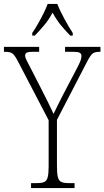

<svg xmlns="http://www.w3.org/2000/svg" viewBox="-28 -951 528 971"><path d="M129 0V-25H159Q183 -25 195.5 -30.5Q208 -36 213 -54Q218 -72 218 -109V-343L61 -644Q45 -674 33.5 -681.5Q22 -689 -2 -689H-8V-714H170V-689H140Q113 -689 106 -684Q99 -679 99 -670Q99 -661 105.5 -648Q112 -635 121 -618L183 -497Q216 -433 243 -375Q250 -391 262 -414.5Q274 -438 290 -470L367 -617Q377 -637 380.5 -648Q384 -659 384 -668Q384 -679 375.5 -684Q367 -689 341 -689H301V-714H480V-689H475Q453 -689 441.5 -681Q430 -673 413 -640L260 -345V-110Q260 -72 265 -54Q270 -36 283 -30.5Q296 -25 319 -25H349V0ZM135 -784Q148 -803 163 -829Q178 -855 191.5 -882Q205 -909 213 -931H262Q275 -897 298 -855Q321 -813 340 -784V-771H327Q298 -801 277.5 -826.5Q257 -852 238 -887Q219 -852 198 -826.5Q177 -801 148 -771H135Z"/></svg>

Font: Noto Serif Lao Condensed ExtraLight
Style: Regular
Weight: 200
Width: 3
Designer: Monotype Design Team
Foundry: Monotype Imaging Inc.
Version: Version 2.003; ttfautohint (v1.8.4.7-5d5b)